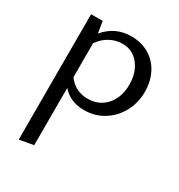

<svg xmlns="http://www.w3.org/2000/svg" viewBox="-169 -534 870 935"><g transform="rotate(30 265.5 -66.0)"><path d="M490 -219Q490 -156 461.5 -104.5Q433 -53 384.5 -23.5Q336 6 277 6Q238 6 206.5 -7.5Q175 -21 153 -47V275L74 289V-416H139L150 -351Q208 -421 299 -421Q356 -421 399.5 -395Q443 -369 466.5 -323Q490 -277 490 -219ZM407 -212Q407 -279 372 -323.5Q337 -368 279 -368Q244 -368 211 -351Q178 -334 153 -298V-107Q194 -51 265 -51Q328 -51 367.5 -95.5Q407 -140 407 -212Z"/></g></svg>

Font: Ysabeau Medium
Style: Regular
Weight: 500
Designer: Christian Thalmann (Catharsis Fonts)
Version: Version 0.003